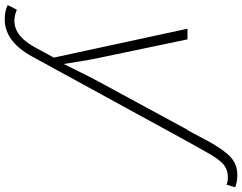

<svg xmlns="http://www.w3.org/2000/svg" viewBox="-134 -668 999 792"><g transform="rotate(90 365.0 -271.5)"><path d="M505.4 -545.9 549.3 -628.4Q584 -692.4 614.5 -721.9Q645 -751.5 690.4 -751.5Q705.1 -751.5 718.8 -748.8Q732.4 -746.1 741.2 -742.7L730.5 -707Q717.8 -712.4 699.7 -712.4Q666.5 -712.4 644 -691.9Q621.6 -671.4 594.2 -620.6L552.2 -545.9L200.7 96.7Q139.2 208 47.9 208Q14.2 208 -10.7 195.8L8.3 158.2L14.2 160.2Q58.6 177.2 96.2 158Q133.8 138.7 165.5 80.1L206.1 5.4L86.9 -545.9H130.9L207 -182.1Q214.8 -145 220.7 -108.2Q226.6 -71.3 232.4 -35.2Q250.5 -71.3 268.6 -108.2Q286.6 -145 306.6 -182.1L503.9 -545.9Z"/></g></svg>

Font: Inter Extra Light
Style: Italic
Weight: 200
Italic angle: -9.39999°
Designer: Rasmus Andersson
Foundry: rsms
Version: Version 4.000;git-3c8e0fc